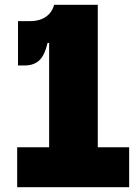

<svg xmlns="http://www.w3.org/2000/svg" viewBox="-20 -785 576 805"><path d="M245.5 -765H390V-167.5H521.5V0H52V-167.5H186V-684.5ZM55.5 -696.5H107Q133.5 -696.5 154 -704.8Q174.5 -713 188 -728.5Q201.5 -744 207 -765H256.5L207.5 -605H179.5Q167 -552 144 -531.2Q121 -510.5 83.5 -510.5H55.5Z"/></svg>

Font: Hepta Slab ExtraLight ExtraBold
Style: Regular
Weight: 800
Version: Version 1.102